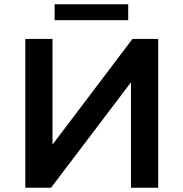

<svg xmlns="http://www.w3.org/2000/svg" viewBox="-20 -883 862 903"><path d="M99 -700H227V-203L603 -700H724V0H596V-496L220 0H99ZM237 -863H583V-788H237Z"/></svg>

Font: APTA Sans SemiBold
Style: Bold
Weight: 600
Version: Version 7.200